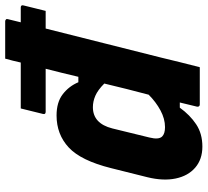

<svg xmlns="http://www.w3.org/2000/svg" viewBox="-50 -740 800 740"><g transform="rotate(-90 350.0 -370.0)"><path d="M275 -552Q326 -552 357 -528Q388 -504 403 -468H424Q431 -499 439 -530.5Q447 -562 455 -594H289Q278 -594 281 -605Q286 -627 291.5 -647.5Q297 -668 302 -690H479Q482 -705 486 -720Q490 -735 494 -750H638Q642 -750 645 -747Q648 -744 646 -739Q640 -715 634 -690H691Q702 -690 699 -679Q694 -657 688.5 -636.5Q683 -616 678 -594H610Q582 -483 554 -371.5Q526 -260 498 -149Q489 -112 480 -75Q471 -38 461 0H317Q312 0 310 -3.5Q308 -7 309 -11Q317 -43 325 -77H305Q277 -38 241 -14Q205 10 155 10Q106 10 74 -17.5Q42 -45 32 -93Q22 -141 37 -202L72 -342Q101 -458 151.5 -505Q202 -552 275 -552ZM194 -145Q205 -134 230 -134Q262 -134 294.5 -151.5Q327 -169 355 -197Q366 -239 377 -282Q388 -325 398 -368Q373 -393 351 -402.5Q329 -412 307 -412Q244 -412 225 -337L190 -194Q181 -158 194 -145Z"/></g></svg>

Font: Recursive Sn Lnr St XBd
Style: Italic
Weight: 800
Italic angle: -15°
Version: Version 1.079;hotconv 1.0.112;makeotfexe 2.5.65598; ttfautoh